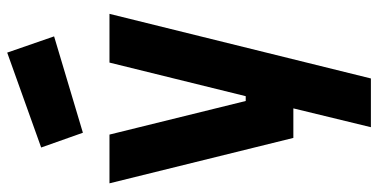

<svg xmlns="http://www.w3.org/2000/svg" viewBox="-272 -544 1025 520"><g transform="rotate(-90 240.0 -283.5)"><path d="M4 -499H136L227 -130H240L331 -499H463L288 209H156L207 -1H127ZM101 -684 358 -776 402 -649 141 -571Z"/></g></svg>

Font: TypoPRO Titillium Maps
Style: 999 wt
Weight: 900
Designer: Campivisivi
Foundry: Accademia di Belle Arti di Urbino and students of MA course of Visual design
Version: Version 001.001